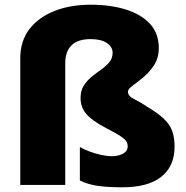

<svg xmlns="http://www.w3.org/2000/svg" viewBox="-20 -785 790 815"><path d="M654 -581Q654 -539 634 -508.5Q614 -478 588.5 -457Q563 -436 543 -421.5Q523 -407 523 -396Q523 -377 549 -364.5Q575 -352 624 -320Q674 -289 697.5 -255Q721 -221 721 -163Q721 -79 664.5 -34.5Q608 10 500 10Q433 10 392 3.5Q351 -3 319 -19V-161Q336 -151 360 -142Q384 -133 409.5 -127.5Q435 -122 455 -122Q483 -122 502.5 -133Q522 -144 522 -164Q522 -175 516.5 -184.5Q511 -194 491.5 -207Q472 -220 431 -241Q370 -273 346 -301.5Q322 -330 322 -369Q322 -400 335.5 -421.5Q349 -443 369.5 -459.5Q390 -476 410.5 -490.5Q431 -505 444.5 -521.5Q458 -538 458 -561Q458 -586 433.5 -602.5Q409 -619 365 -619Q310 -619 283.5 -592.5Q257 -566 257 -517V0H66V-537Q66 -611 105 -661.5Q144 -712 211.5 -738.5Q279 -765 365 -765Q449 -765 514.5 -744.5Q580 -724 617 -683.5Q654 -643 654 -581Z"/></svg>

Font: Noto Sans Lao Black
Style: Regular
Weight: 900
Designer: Monotype Design Team
Foundry: Monotype Imaging Inc.
Version: Version 2.003; ttfautohint (v1.8.4.7-5d5b)